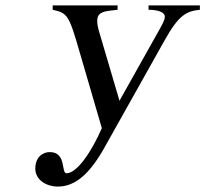

<svg xmlns="http://www.w3.org/2000/svg" viewBox="-20 -673 756 707"><path d="M716 -653H527V-637C564 -637 587 -627 587 -612C587 -598 576 -581 567 -564L420 -302L343 -563C340 -574 338 -586 338 -596C338 -621 351 -630 387 -634L413 -637V-653H174V-637C229 -625 234 -617 273 -482L355 -201C318 -116 264 -35 225 -35C204 -35 226 -113 163 -113C140 -113 110 -97 110 -52C110 -11 150 14 193 14C260 14 313 -37 366 -132L587 -526C638 -617 666 -632 716 -637Z"/></svg>

Font: XITS
Style: Italic
Weight: 400
Italic angle: -16.33°
Designer: MicroPress Inc., with final additions and corrections provided by Coen Hoffman, Elsevier (retired)
Version: Version 1.107